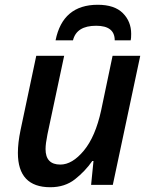

<svg xmlns="http://www.w3.org/2000/svg" viewBox="-20 -775 631 805"><path d="M191 10Q252 10 294.5 -23.5Q337 -57 367 -100H372L362 0H453L568 -541H452L404 -312Q380 -202 331.5 -143.5Q283 -85 233 -85Q171 -85 171 -150Q171 -172 179 -212L249 -541H132L66 -229Q55 -176 55 -134Q55 10 191 10ZM213 -606H286Q301 -667 383 -667Q461 -667 461 -606H528Q530 -614 530 -633Q530 -685 495 -720Q460 -755 390 -755Q243 -755 213 -606Z"/></svg>

Font: Noto Sans UI Medium
Style: Italic
Weight: 500
Italic angle: -12°
Designer: Monotype Design Team
Foundry: Monotype Imaging Inc.
Version: Version 1.901